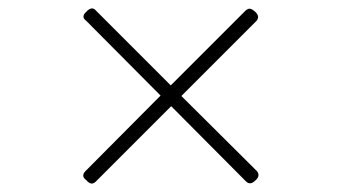

<svg xmlns="http://www.w3.org/2000/svg" viewBox="-20 -663 803 452"><path d="M581 -238Q575 -232 569.5 -231.5Q564 -231 559 -236L383 -413L206 -236Q200 -230 194.5 -231Q189 -232 183 -239Q176 -244 176 -249.5Q176 -255 181 -260L358 -438L183 -614Q176 -619 176.5 -624.5Q177 -630 183 -635Q189 -642 195 -643Q201 -644 206 -638L382 -462L558 -638Q564 -643 568.5 -642.5Q573 -642 580 -636Q587 -630 587.5 -624Q588 -618 583 -613L407 -437L584 -261Q589 -256 588.5 -250Q588 -244 581 -238Z"/></svg>

Font: Playwrite NG Modern Thin
Style: Regular
Weight: 250
Designer: Veronika Burian, José Scaglione
Foundry: TypeTogether
Version: Version 1.002